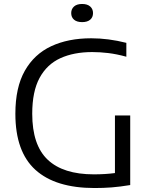

<svg xmlns="http://www.w3.org/2000/svg" viewBox="-20 -942 761 968"><path d="M457 6Q260 6 158.8 -85.5Q57.5 -177 57.5 -368.5Q57.5 -501 105 -585Q152.5 -669 238.2 -709Q324 -749 439.5 -749Q526 -749 617 -726V-656Q567.5 -669.5 526 -674.5Q484.5 -679.5 445 -679.5Q352 -679.5 284.2 -648.5Q216.5 -617.5 179.5 -549.2Q142.5 -481 142.5 -368.5Q142.5 -210.5 220.5 -136.8Q298.5 -63 453 -63Q510.5 -63 559.5 -69.5V-360H636.5V-9Q585 -0.5 543.2 2.8Q501.5 6 457 6ZM394 -830.5Q367.5 -830.5 353.2 -842.8Q339 -855 339 -876Q339 -896.5 353.2 -909.2Q367.5 -922 394 -922Q420.5 -922 434.8 -909.2Q449 -896.5 449 -876Q449 -855 434.8 -842.8Q420.5 -830.5 394 -830.5Z"/></svg>

Font: Encode Sans Semi Expanded
Style: Regular
Weight: 400
Width: 6
Designer: Multiple Designers
Foundry: Impallari Type
Version: Version 3.000; ttfautohint (v1.8.3) -l 8 -r 50 -G 200 -x 14 